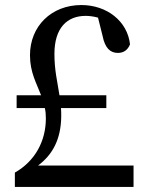

<svg xmlns="http://www.w3.org/2000/svg" viewBox="-20 -742 589 762"><path d="M131 -85C190 -129 222 -191 223 -280C223 -292 223 -303 222 -313H402V-364H216C208 -417 196 -462 196 -528C196 -632 247 -679 320 -679C334 -679 351 -677 369 -672L387 -600C397 -549 419 -532 448 -532C470 -532 487 -543 496 -566C486 -658 404 -722 303 -722C184 -722 99 -638 99 -523C99 -454 125 -412 143 -364H46V-313H158C161 -300 162 -287 162 -272C162 -183 120 -103 39 -57V0H510V-85Z"/></svg>

Font: Noto Serif CJK JP Medium
Style: Regular
Weight: 500
Designer: Ryoko NISHIZUKA 西塚涼子 (kana & ideographs); Frank Grießhammer (Latin, Greek & Cyrillic); Wenlong ZHANG 张文龙 (bopomofo); San
Foundry: Adobe Systems Incorporated
Version: Version 1.000;PS 1;hotconv 16.6.53;makeotf.lib2.5.65590